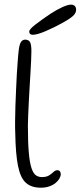

<svg xmlns="http://www.w3.org/2000/svg" viewBox="-20 -806 357 850"><path d="M161 25Q119 25 94.8 3.5Q70.5 -18 59.8 -71Q49 -124 47.5 -218Q46.5 -237.5 46.8 -268.5Q47 -299.5 48.2 -336.5Q49.5 -373.5 51.2 -410Q53 -446.5 54.5 -478Q56 -509.5 58 -529Q60.5 -566 63.5 -588.2Q66.5 -610.5 73.2 -620.5Q80 -630.5 91.5 -630.5Q107 -630.5 113 -619.5Q119 -608.5 119 -579.5Q119 -563.5 117.8 -538Q116.5 -512.5 114.8 -481.8Q113 -451 111 -418.2Q109 -385.5 107.5 -354Q106 -322.5 104.8 -296Q103.5 -269.5 103.5 -251Q103.5 -176 107.5 -130.5Q111.5 -85 119.5 -61.5Q127.5 -38 139 -30Q150.5 -22 165 -22Q185.5 -22 197.2 -29.5Q209 -37 217 -44.8Q225 -52.5 234 -52.5Q241 -52.5 245 -47.8Q249 -43 249 -35.5Q249 -26 243 -15.5Q237 -5 225.8 4.2Q214.5 13.5 198 19.2Q181.5 25 161 25ZM124.5 -652Q117.5 -652 113.5 -655.5Q109.5 -659 109.5 -666.5Q109.5 -676 136 -696.8Q162.5 -717.5 203.5 -745Q228.5 -761.5 254.2 -773.5Q280 -785.5 294.5 -785.5Q304.5 -785.5 310.8 -779.8Q317 -774 317 -762.5Q317 -747.5 301.8 -734.2Q286.5 -721 255.5 -704Q219 -684 181.8 -668Q144.5 -652 124.5 -652Z"/></svg>

Font: Gluten ExtraLight
Style: Regular
Weight: 250
Designer: Tyler Finck
Foundry: Etcetera Type Company
Version: Version 1.300